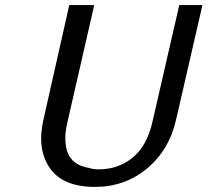

<svg xmlns="http://www.w3.org/2000/svg" viewBox="-20 -716 815 754"><path d="M151 -248 252 -696H350L245 -237Q233 -189 238 -150Q246 -71 327 -57Q346 -51 368 -51Q445 -51 501.5 -97.5Q558 -144 579 -239L684 -696H775L671 -244Q644 -126 557 -54Q470 18 353 18Q226 18 175 -57Q124 -132 151 -248Z"/></svg>

Font: Coval
Style: Book Italic
Weight: 350
Foundry: Context Ltd
Version: Version 001.000